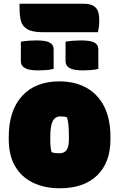

<svg xmlns="http://www.w3.org/2000/svg" viewBox="-20 -999 640 1031"><path d="M299 -562Q382 -562 443.5 -528Q505 -494 539 -428Q573 -362 573 -264V-250Q573 -126 501.5 -57Q430 12 301 12Q219 12 157 -18Q95 -48 61 -106.5Q27 -165 27 -250V-264Q27 -405 98.5 -483.5Q170 -562 299 -562ZM305 -374Q276 -374 263 -348.5Q250 -323 250 -263V-250Q250 -204 257 -182Q265 -179 274.5 -177.5Q284 -176 299 -176Q325 -176 337.5 -193.5Q350 -211 350 -251V-264Q350 -300 348 -324Q346 -348 340 -369Q326 -374 305 -374ZM92 -775Q113 -779 135.5 -780.5Q158 -782 176 -782Q198 -782 219 -779Q240 -776 254 -765.5Q268 -755 268 -733V-629Q248 -624 225 -622.5Q202 -621 183 -621Q162 -621 141 -624.5Q120 -628 106 -639Q92 -650 92 -672ZM332 -775Q353 -779 375.5 -780.5Q398 -782 416 -782Q438 -782 459 -779Q480 -776 494 -765.5Q508 -755 508 -733V-629Q488 -624 465 -622.5Q442 -621 423 -621Q402 -621 381 -624.5Q360 -628 346 -639Q332 -650 332 -672ZM85 -979H430Q472 -979 492.5 -959.5Q513 -940 513 -893Q513 -866 510.5 -851.5Q508 -837 506 -826H211Q153 -826 126 -842.5Q99 -859 92 -888Q85 -917 85 -956Z"/></svg>

Font: Recursive Mn Csl St XBk
Style: Regular
Weight: 1000
Monospace: yes
Version: Version 1.079;hotconv 1.0.112;makeotfexe 2.5.65598; ttfautoh